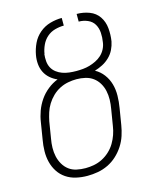

<svg xmlns="http://www.w3.org/2000/svg" viewBox="-112 -812 724 896"><g transform="rotate(-15 250.0 -363.5)"><path d="M200 8Q200 8 199.5 8Q199 8 199 8Q171 8 144.5 2Q118 -4 96.5 -18.5Q75 -33 61 -54.5Q47 -76 40.5 -101.5Q34 -127 34.5 -155Q35 -183 40 -210L53 -290Q57 -317 66.5 -343Q76 -369 92 -392.5Q108 -416 131 -434.5Q154 -453 180 -463Q161 -471 145.5 -484.5Q130 -498 121 -516Q112 -534 110 -555.5Q108 -577 112 -599Q117 -627 129.5 -653.5Q142 -680 165 -699.5Q188 -719 216.5 -727Q245 -735 273 -735V-698Q252 -698 230 -692Q208 -686 191 -671Q174 -656 164.5 -635Q155 -614 152 -594Q151 -593 151 -593Q151 -593 151 -593Q149 -576 150.5 -558.5Q152 -541 159.5 -527Q167 -513 180 -503Q193 -493 208.5 -487.5Q224 -482 241 -480Q258 -478 276 -478Q291 -478 307.5 -479.5Q324 -481 339.5 -485.5Q355 -490 370.5 -497.5Q386 -505 398.5 -516.5Q411 -528 419 -543.5Q427 -559 429 -575Q429 -575 429 -575Q429 -575 429 -575Q433 -598 431.5 -621Q430 -644 419.5 -662Q409 -680 388.5 -689Q368 -698 345 -698V-735Q377 -735 406 -724Q435 -713 451.5 -688.5Q468 -664 471 -632.5Q474 -601 469 -569Q465 -549 456 -530.5Q447 -512 431.5 -497Q416 -482 397.5 -472.5Q379 -463 359 -457Q383 -444 399.5 -422Q416 -400 423.5 -373.5Q431 -347 430.5 -317.5Q430 -288 425 -259L412 -180Q408 -155 400 -130.5Q392 -106 377.5 -83.5Q363 -61 343 -42.5Q323 -24 299 -12.5Q275 -1 249.5 3.5Q224 8 200 8ZM200 -29Q220 -29 241 -33Q262 -37 281.5 -47Q301 -57 317.5 -72.5Q334 -88 345 -106.5Q356 -125 363 -145Q370 -165 373 -186L386 -265Q390 -287 390.5 -309Q391 -331 386.5 -351.5Q382 -372 371.5 -389.5Q361 -407 345 -419Q329 -431 308 -436Q287 -441 265 -441Q245 -441 224 -437Q203 -433 183.5 -423Q164 -413 148 -397.5Q132 -382 120.5 -363.5Q109 -345 102.5 -324.5Q96 -304 92 -284L79 -204Q75 -183 74.5 -161Q74 -139 78.5 -118.5Q83 -98 93.5 -80Q104 -62 120 -50Q136 -38 157 -33.5Q178 -29 200 -29Z"/></g></svg>

Font: Iosevka SS04 Extralight
Style: Italic
Weight: 200
Italic angle: -9°
Monospace: yes
Designer: Belleve Invis
Foundry: Belleve Invis
Version: Version 19.0.0; ttfautohint (v1.8.4)